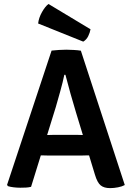

<svg xmlns="http://www.w3.org/2000/svg" viewBox="-20 -937 662 964"><path d="M239 -683Q254.5 -685 276 -686.2Q297.5 -687.5 313 -687.5Q328.5 -687.5 350 -686.2Q371.5 -685 386 -682.5L606.5 -8Q593 -0.5 572.5 3.5Q552 7.5 532.5 7.5Q502.5 7.5 485.5 -6.2Q468.5 -20 456.5 -60.5L362 -371Q349 -414 334.2 -466Q319.5 -518 308.5 -561.5H303Q295.5 -525 282.5 -478.5Q269.5 -432 260 -399L136 1Q124.5 4 110.5 4.8Q96.5 5.5 81.5 5.5Q66 5.5 48.8 3.5Q31.5 1.5 19.5 -2.5L15.5 -9ZM236 -156Q230 -156 217.8 -156.2Q205.5 -156.5 193.2 -156.8Q181 -157 175 -157H112L151.5 -259H207Q213 -259 224.2 -259.2Q235.5 -259.5 246.5 -259.8Q257.5 -260 263 -260H352Q358 -260 369.2 -259.8Q380.5 -259.5 391.8 -259.2Q403 -259 409 -259H466L499 -157H436.5Q430.5 -157 418 -156.8Q405.5 -156.5 393.2 -156.2Q381 -156 375 -156ZM223.5 -917Q207 -905 190.8 -876.2Q174.5 -847.5 171.5 -819L398 -728Q414 -737.5 422.8 -755.2Q431.5 -773 434.5 -790Z"/></svg>

Font: Signika Negative Light SemiBold
Style: Regular
Weight: 600
Version: Version 2.001